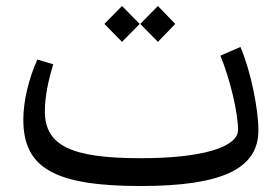

<svg xmlns="http://www.w3.org/2000/svg" viewBox="-20 -617 937 642"><path d="M451 5C723 5 844 -53 844 -181C844 -252 819 -378 784 -460L717 -431C749 -353 776 -240 776 -183C776 -124 653 -88 451 -88C220 -88 130 -129 130 -245C130 -292 141 -347 158 -402L105 -418C76 -354 58 -279 58 -217C58 -56 161 5 451 5ZM329 -537 388 -477 447 -537 388 -597ZM449 -537 508 -477 566 -537 508 -597Z"/></svg>

Font: Wafeq
Style: Regular
Weight: 400
Designer: Rasmus Andersson & Azza Alameddine
Foundry: Google & TypeTogether
Version: Version 3.000;FEAKit 1.0